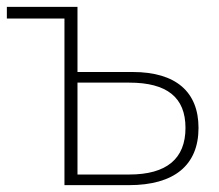

<svg xmlns="http://www.w3.org/2000/svg" viewBox="-22 -540 638 560"><path d="M204 -299H355C465 -299 519 -256 519 -167C519 -77 464 -31 355 -31H204ZM204 -520H-2V-486H166V0H354C486 0 557 -58 557 -167C557 -272 491 -330 365 -330H204Z"/></svg>

Font: Montserrat-Alt1 ExtLt
Style: Regular
Weight: 200
Designer: Differentunic
Foundry: Differentunic
Version: Version 7.222